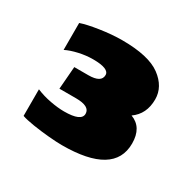

<svg xmlns="http://www.w3.org/2000/svg" viewBox="-80 -739 469 463"><g transform="rotate(30 155.0 -508.0)"><path d="M140 -362Q126 -362 103 -364Q80 -366 58 -369.5Q36 -373 25 -377V-451Q44 -443 65.5 -439Q87 -435 104 -435Q152 -435 152 -456Q152 -477 113 -477H67L72 -540H111Q147 -540 147 -561Q147 -579 102 -579Q83 -579 63 -574.5Q43 -570 29 -563V-638Q46 -644 79 -649Q112 -654 140 -654Q214 -654 247 -629.5Q280 -605 280 -570Q280 -529 250 -508Q285 -495 285 -450Q285 -362 140 -362Z"/></g></svg>

Font: Kanit
Style: Bold
Weight: 700
Designer: Katatrad Team
Foundry: CadsonDemak
Version: Version 2.000; ttfautohint (v1.8.3)